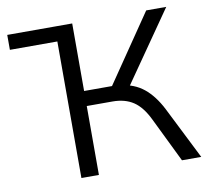

<svg xmlns="http://www.w3.org/2000/svg" viewBox="-78 -792 957 880"><g transform="rotate(-10 400.0 -352.5)"><path d="M10.5 -635.5V-705H312.8V-635.5ZM231.4 0V-705H312.8V-390.7H456.2L431.7 -374.7L657.2 -705H750.5L511.6 -361.3L481.7 -387.3Q544.9 -380.5 589.1 -344.8Q633.2 -309 666.2 -244.6L789.1 0H699.4L598.7 -206.7Q568.9 -268.7 529.6 -294.7Q490.3 -320.7 432.6 -320.7H312.8V0Z"/></g></svg>

Font: Mulish ExtraLight
Style: Regular
Weight: 200
Designer: Vernon Adams
Foundry: Vernon Adams
Version: Version 3.603